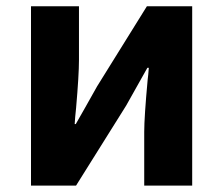

<svg xmlns="http://www.w3.org/2000/svg" viewBox="-20 -582 700 602"><path d="M227.6 -562.4V-393.8Q227.6 -346.8 218.6 -243.6Q215.2 -212.8 214.2 -193H217.6Q232.9 -219.7 247.4 -245.4L284.4 -311.2L440.6 -562.4H582.6V0H432.2V-168.4Q432.2 -214.8 443 -332.4Q444.8 -345 446.6 -369.4H442.1L375.6 -251L218.4 0H77.2V-562.4Z"/></svg>

Font: 寒蝉端黑体 Light
Style: Regular
Weight: 300
Designer: ChillDuanSans {Warren2060}; 
Source Han Sans {Ryoko NISHIZUKA 西塚涼子 (kana, bopomofo & ideographs); Paul D. Hunt (Latin, G
Foundry: ChillType&Adobe
Version: Version 1.300;Glyphs 3.3 (3306)